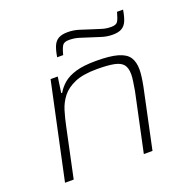

<svg xmlns="http://www.w3.org/2000/svg" viewBox="-127 -834 944 957"><g transform="rotate(-20 345.5 -356.0)"><path d="M58 0 167 -510H205L193 -426H198Q213 -452 237 -472.5Q261 -493 302 -505.5Q343 -518 411 -518Q484 -518 525.5 -506Q567 -494 583.5 -469Q600 -444 600 -404Q600 -387 597 -364Q594 -341 589 -316L522 0H476L542 -310Q546 -335 549.5 -357Q553 -379 553 -395Q553 -430 538.5 -447.5Q524 -465 490.5 -471.5Q457 -478 401 -478Q327 -478 283 -459Q239 -440 215 -409.5Q191 -379 179.5 -341Q168 -303 160 -264L104 0ZM235 -601Q241 -638 250.5 -659.5Q260 -681 278 -691Q296 -701 327 -701Q357 -701 386 -692Q415 -683 445 -673Q468 -666 491 -658.5Q514 -651 541 -651Q567 -651 575.5 -664.5Q584 -678 593 -712H625Q619 -675 609.5 -653.5Q600 -632 582.5 -622Q565 -612 534 -612Q503 -612 473.5 -622Q444 -632 414 -641Q391 -649 368.5 -655.5Q346 -662 319 -662Q294 -662 285 -649Q276 -636 267 -601Z"/></g></svg>

Font: Saira Expanded ExtraLight
Style: Italic
Weight: 250
Width: 7
Italic angle: -12°
Designer: Hector Gatti with collaboration of the Omnibus-Type team
Foundry: Omnibus-Type
Version: Version 1.101